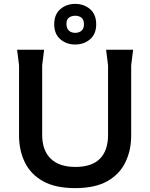

<svg xmlns="http://www.w3.org/2000/svg" viewBox="-20 -956 774 988"><path d="M367 12Q265 12 201.5 -23.5Q138 -59 108 -120.5Q78 -182 78 -258V-620L68 -700H207L197 -620V-262Q197 -182 241 -139.5Q285 -97 368 -97Q453 -97 494.5 -139.5Q536 -182 536 -262V-620L526 -700H665L655 -620V-258Q655 -182 625 -120.5Q595 -59 532 -23.5Q469 12 367 12ZM367 -727Q322 -727 290.5 -754Q259 -781 259 -831Q259 -882 290.5 -909Q322 -936 367 -936Q412 -936 443.5 -909Q475 -882 475 -831Q475 -781 443.5 -754Q412 -727 367 -727ZM367 -787Q386 -787 399 -797.5Q412 -808 412 -831Q412 -855 399 -865Q386 -875 367 -875Q348 -875 334.5 -865Q321 -855 322 -831Q323 -808 335.5 -797.5Q348 -787 367 -787Z"/></svg>

Font: AR One Sans SemiBold
Style: Regular
Weight: 600
Designer: Niteesh Yadav
Foundry: Niteesh Yadav
Version: Version 1.001;gftools[0.9.33]